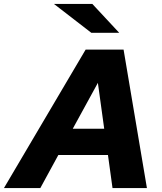

<svg xmlns="http://www.w3.org/2000/svg" viewBox="-74 -951 821 971"><path d="M-54 0 359 -700H551L669 0H495L472 -167H221L130 0ZM294 -300H453L421 -532ZM393 -931 529 -785H388L199 -931Z"/></svg>

Font: Red Hat Text
Style: Bold Italic
Weight: 700
Italic angle: -12°
Designer: Pentagram / MCKL
Foundry: Pentagram / MCKL
Version: Version 1.003; Red Hat Text Bold Italic